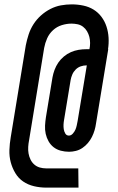

<svg xmlns="http://www.w3.org/2000/svg" viewBox="-20 -779 540 878"><path d="M192 79Q163 79 135.5 72.5Q108 66 86 51Q64 36 50 12.5Q36 -11 29 -37.5Q22 -64 23 -93Q24 -122 29 -151L98 -572Q103 -597 111 -621.5Q119 -646 133 -668Q147 -690 167 -708Q187 -726 210.5 -738Q234 -750 258.5 -754.5Q283 -759 308 -759Q335 -759 361 -753.5Q387 -748 408 -735Q429 -722 444 -702Q459 -682 467 -657.5Q475 -633 476.5 -606.5Q478 -580 474 -554H475L419 -214Q417 -199 412.5 -183.5Q408 -168 400.5 -153Q393 -138 382 -125Q371 -112 357 -102.5Q343 -93 327 -89Q311 -85 296 -85Q276 -85 257.5 -90Q239 -95 225 -106Q211 -117 202 -133Q193 -149 189 -167Q185 -185 186 -204.5Q187 -224 190 -243L220 -425Q223 -442 229.5 -459.5Q236 -477 246.5 -492.5Q257 -508 272 -520.5Q287 -533 304 -540.5Q321 -548 339 -551Q357 -554 375 -554H389Q392 -568 392 -582.5Q392 -597 388.5 -610.5Q385 -624 378 -636Q371 -648 360 -656.5Q349 -665 335 -668Q321 -671 307 -671Q285 -671 262.5 -664Q240 -657 222.5 -641Q205 -625 195.5 -603.5Q186 -582 182 -560L113 -138Q110 -123 109 -107.5Q108 -92 110.5 -77.5Q113 -63 119.5 -49.5Q126 -36 137 -26.5Q148 -17 162 -13Q176 -9 191 -9H338L339 79ZM295 -159Q305 -159 313 -168Q321 -177 325 -186.5Q329 -196 331 -206Q333 -216 335 -226L377 -480H375Q362 -480 349 -475.5Q336 -471 326 -461Q316 -451 310.5 -438Q305 -425 303 -413L273 -231Q271 -220 270.5 -209.5Q270 -199 271.5 -188.5Q273 -178 278.5 -168.5Q284 -159 295 -159Z"/></svg>

Font: Iosevka SS18 Semibold
Style: Italic
Weight: 600
Italic angle: -9°
Monospace: yes
Designer: Belleve Invis
Foundry: Belleve Invis
Version: Version 25.1.1; ttfautohint (v1.8.4)